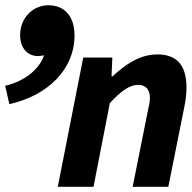

<svg xmlns="http://www.w3.org/2000/svg" viewBox="-57 -717 736 737"><path d="M164.8 0H302L364.5 -320.8C405.4 -365.9 439.8 -391.3 473.5 -391.3C501.7 -391.3 518.5 -374 518.5 -340.4C518.5 -325.6 514.5 -309.7 510.2 -289.7L452.2 0H589.1L650.5 -306.4C655.8 -331.2 658.8 -356.9 658.8 -380.6C658.8 -463 625.1 -508.1 546.8 -508.1C478.9 -508.1 422.7 -468.2 375.1 -424H371.1L374.2 -496.1H262.5L164.8 0ZM-21.1 -317.2C126.8 -350.3 229 -450.9 229 -580.9C229 -655.6 189.8 -696.8 128.7 -696.8C68.3 -696.8 20.2 -647 20.2 -582.6C20.2 -530.2 50.9 -501.8 88.4 -501.8C114.1 -501.8 149.6 -515.3 166.5 -527.2L132.5 -622.4L114 -510.7C99.4 -459 46.9 -407.6 -37.1 -387.7L-21.1 -317.2Z"/></svg>

Font: Source Code Variable
Style: Italic
Weight: 400
Italic angle: -11°
Monospace: yes
Designer: Paul D. Hunt, Teo Tuominen
Foundry: Adobe Systems Incorporated
Version: Version 1.005;PS 1.0;hotconv 16.6.54;makeotf.lib2.5.65590